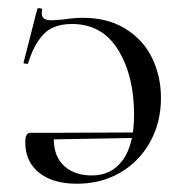

<svg xmlns="http://www.w3.org/2000/svg" viewBox="-20 -432 445 464"><path d="M325 -99 99 -95V-111L324 -112ZM369 -195Q369 -136 342.5 -88.5Q316 -41 270 -14.5Q224 12 166 12Q107 12 74 -15Q41 -42 41 -88Q41 -111 53 -111H111Q110 -106 110 -96Q110 -54 135 -31Q160 -8 202 -8Q250 -8 277 -45.5Q304 -83 304 -155Q304 -249 265.5 -311.5Q227 -374 154 -374Q108 -374 84.5 -348.5Q61 -323 48 -279Q47 -277 41.5 -278Q36 -279 37 -281L70 -410Q71 -413 77 -412Q83 -411 82 -409Q81 -405 81 -399Q81 -383 104 -383Q111 -383 133 -385Q161 -389 180 -389Q241 -389 284 -362Q327 -335 348 -291Q369 -247 369 -195Z"/></svg>

Font: Cormorant
Style: Regular
Weight: 400
Designer: Christian Thalmann (Catharsis Fonts)
Foundry: Catharsis Fonts
Version: Version 4.000